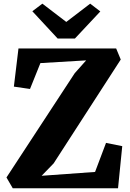

<svg xmlns="http://www.w3.org/2000/svg" viewBox="-20 -1004 695 1024"><path d="M48 0 14.5 -57.5 378.5 -613.5 439.5 -682 195.5 -667.5 140 -529.5 54 -542 78.5 -745.5H599.5L624 -686.5L266 -132.5L202 -66.5L487 -87L545.5 -242L632 -224.5L609.5 0ZM287.5 -798.5 152.5 -944 206 -984.5 333.5 -887 461 -984.5 515 -943 379.5 -798.5Z"/></svg>

Font: Merriweather 20pt Black
Style: Regular
Weight: 900
Version: Version 2.100